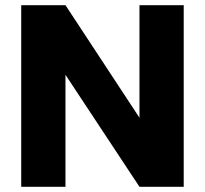

<svg xmlns="http://www.w3.org/2000/svg" viewBox="-20 -722 792 742"><path d="M690 0H519L233 -433V0H62V-702H233L519 -267V-702H690Z"/></svg>

Font: Fz Poppins
Style: Bold
Weight: 700
Designer: Ninad Kale (Devanagari), Jonny Pinhorn (Latin)
Foundry: Indian Type Foundry
Version: Vit hóa bi Vntype.Com & FontZin.Com